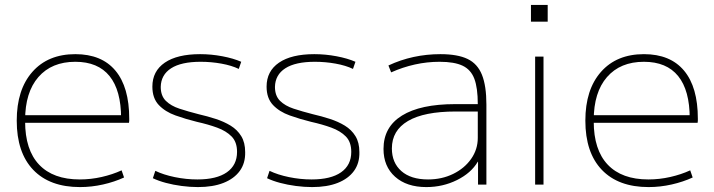

<svg xmlns="http://www.w3.org/2000/svg" viewBox="-20 -750 2901 780"><path d="M305 10Q182 10 115 -60Q48 -130 48 -260Q48 -386 111.5 -458Q175 -530 286 -530Q393 -530 449 -463Q505 -396 505 -268Q505 -263 505 -259.5Q505 -256 504 -251H66V-282H483L472 -269Q472 -383 425 -441Q378 -499 286 -499Q190 -499 136 -437Q82 -375 82 -262V-257Q82 -141 139 -81Q196 -21 304 -21Q349 -21 393 -31Q437 -41 474 -58L484 -29Q445 -11 398.5 -0.5Q352 10 305 10Z M784 10Q752 10 718 5.5Q684 1 654 -7Q624 -15 601 -26L611 -56Q644 -40 690 -30.5Q736 -21 782 -21Q860 -21 901.5 -50Q943 -79 943 -133Q943 -173 921 -195.5Q899 -218 862 -231.5Q825 -245 780 -255Q735 -266 693 -281Q651 -296 625 -323.5Q599 -351 599 -398Q599 -461 649.5 -495.5Q700 -530 793 -530Q838 -530 883 -521.5Q928 -513 960 -499L950 -470Q921 -484 879.5 -491.5Q838 -499 795 -499Q716 -499 675 -472.5Q634 -446 633 -397Q633 -361 653.5 -340.5Q674 -320 709 -308.5Q744 -297 787 -286Q822 -278 856 -267Q890 -256 917 -239.5Q944 -223 960 -197Q976 -171 976 -132Q977 -87 954 -55.5Q931 -24 888 -7Q845 10 784 10Z M1248 10Q1216 10 1182 5.5Q1148 1 1118 -7Q1088 -15 1065 -26L1075 -56Q1108 -40 1154 -30.5Q1200 -21 1246 -21Q1324 -21 1365.5 -50Q1407 -79 1407 -133Q1407 -173 1385 -195.5Q1363 -218 1326 -231.5Q1289 -245 1244 -255Q1199 -266 1157 -281Q1115 -296 1089 -323.5Q1063 -351 1063 -398Q1063 -461 1113.5 -495.5Q1164 -530 1257 -530Q1302 -530 1347 -521.5Q1392 -513 1424 -499L1414 -470Q1385 -484 1343.5 -491.5Q1302 -499 1259 -499Q1180 -499 1139 -472.5Q1098 -446 1097 -397Q1097 -361 1117.5 -340.5Q1138 -320 1173 -308.5Q1208 -297 1251 -286Q1286 -278 1320 -267Q1354 -256 1381 -239.5Q1408 -223 1424 -197Q1440 -171 1440 -132Q1441 -87 1418 -55.5Q1395 -24 1352 -7Q1309 10 1248 10Z M1712 10Q1632 10 1585 -32Q1538 -74 1538 -145Q1538 -234 1613 -280.5Q1688 -327 1829 -327H1921Q1921 -393 1907 -430Q1893 -467 1859.5 -483Q1826 -499 1766 -499Q1715 -499 1665.5 -488Q1616 -477 1569 -456L1558 -484Q1607 -507 1660 -518.5Q1713 -530 1769 -530Q1839 -530 1879.5 -510.5Q1920 -491 1938 -446Q1956 -401 1956 -325V0H1922V-93H1921Q1894 -47 1836.5 -18.5Q1779 10 1712 10ZM1719 -21Q1775 -21 1821 -43.5Q1867 -66 1894 -104.5Q1921 -143 1921 -190V-297H1831Q1703 -297 1637.5 -258.5Q1572 -220 1572 -147Q1572 -89 1610.5 -55Q1649 -21 1719 -21Z M2137 -662V-730H2205V-662ZM2154 0V-520H2188V0Z M2615 10Q2492 10 2425 -60Q2358 -130 2358 -260Q2358 -386 2421.5 -458Q2485 -530 2596 -530Q2703 -530 2759 -463Q2815 -396 2815 -268Q2815 -263 2815 -259.5Q2815 -256 2814 -251H2376V-282H2793L2782 -269Q2782 -383 2735 -441Q2688 -499 2596 -499Q2500 -499 2446 -437Q2392 -375 2392 -262V-257Q2392 -141 2449 -81Q2506 -21 2614 -21Q2659 -21 2703 -31Q2747 -41 2784 -58L2794 -29Q2755 -11 2708.5 -0.5Q2662 10 2615 10Z"/></svg>

Font: M PLUS 1 ExtraLight
Style: Regular
Weight: 250
Version: Version 1.001